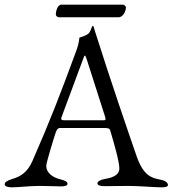

<svg xmlns="http://www.w3.org/2000/svg" viewBox="-22 -797 739 822"><path d="M231 -723H486C502 -723 517 -745 517 -765C517 -771 510 -777 504 -777H241C222 -777 217 -744 217 -735C217 -729 224 -723 231 -723ZM27 5C60 5 103 -1 147 -1C184 -1 220 1 238 1C255 1 267 -2 267 -10C267 -19 257 -24 234 -30C202 -38 176 -58 176 -87C176 -100 208 -205 217 -231C222 -245 228 -249 234 -249H423C441 -249 447 -248 450 -238C465 -188 489 -105 489 -76C489 -54 472 -38 428 -31C410 -28 395 -21 395 -12C395 -4 407 0 424 0C448 0 490 -1 529 -1C574 -1 640 5 668 5C685 5 697 3 697 -5C697 -14 687 -24 664 -28C624 -35 591 -48 563 -128C530 -223 449 -459 385 -662C382 -670 381 -678 378 -684C377 -686 374 -686 373 -685C369 -679 366 -659 354 -651C342 -643 330 -640 318 -636C316 -615 311 -597 304 -578C236 -393 192 -279 117 -108C95 -58 65 -41 31 -31C9 -24 -2 -17 -2 -8C-2 0 10 5 27 5ZM261 -282C248 -282 240 -282 240 -289C240 -291 241 -294 242 -297L333 -542C337 -553 339 -559 341 -559C344 -559 346 -553 350 -541L428 -297C429 -293 430 -289 430 -287C430 -282 426 -282 416 -282Z"/></svg>

Font: EB Garamond
Style: Regular
Weight: 400
Designer: Georg Duffner and Octavio Pardo
Foundry: Georg Duffner
Version: Version 1.000;PS 001.000;hotconv 1.0.88;makeotf.lib2.5.64775